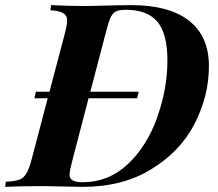

<svg xmlns="http://www.w3.org/2000/svg" viewBox="-58 -728 849 748"><path d="M212.9 -46.9Q212.9 -18.1 263.2 -18.1Q365.2 -18.1 440.4 -88.9Q515.6 -160.2 554.7 -271.5Q593.8 -382.8 594.2 -489.3Q594.7 -595.7 555.7 -642.6Q516.6 -689.9 432.1 -689.9Q406.2 -689.9 393.6 -683.6Q380.9 -676.8 373 -660.2Q365.2 -643.6 355 -604L293.9 -370.6H482.4L476.1 -345.2H287.1L224.1 -104Q212.9 -61.5 212.9 -46.9ZM203.6 -649.9Q203.6 -685.5 138.2 -688L141.1 -708Q211.9 -704.6 273.4 -704.6L305.2 -705.1Q409.2 -708 454.1 -708Q600.6 -708 678.2 -647.5Q755.9 -586.9 755.9 -470.7Q755.9 -354.5 700.2 -246.1Q644.5 -137.7 532.2 -69.3Q420.9 0 263.2 0L111.8 -2.9Q14.6 -2.9 -38.1 0L-35.2 -20Q-1 -21.5 16.6 -27.8Q34.2 -34.2 44.4 -51.8Q55.2 -69.3 64.9 -106L127.9 -345.2H76.2L82 -370.6H134.8L195.8 -602.1Q203.6 -633.3 203.6 -649.9Z"/></svg>

Font: PlayfairDisplay-BoldItalic
Style: Bold Italic
Weight: 700
Italic angle: -14.9847°
Designer: Claus Eggers Sørensen
Foundry: Claus Eggers Sørensen
Version: Version 1.002;PS 001.002;hotconv 1.0.70;makeotf.lib2.5.58329